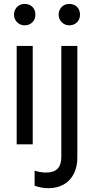

<svg xmlns="http://www.w3.org/2000/svg" viewBox="-20 -739 481 983"><path d="M65.4 -503.9H147.5V0H65.4ZM51.8 -664.1Q51.8 -679.7 59.1 -692.4Q66.4 -705.1 78.6 -711.9Q90.8 -718.8 106.4 -718.8Q122.1 -718.8 134.8 -711.9Q147.5 -705.1 154.3 -692.4Q161.1 -679.7 161.1 -664.1Q161.1 -648.4 154.3 -636.2Q147.5 -624 134.8 -616.7Q122.1 -609.4 106.4 -609.4Q90.8 -609.4 78.6 -616.7Q66.4 -624 59.1 -636.2Q51.8 -648.4 51.8 -664.1ZM157.2 211.9V134.8Q188.5 144.5 215.8 144.5Q255.9 144.5 274.9 124.5Q293.9 104.5 293.9 64.5V-503.9H376V67.4Q376 115.2 357.9 150.9Q339.8 186.5 306.2 205.6Q272.5 224.6 227.5 224.6Q192.4 224.6 157.2 211.9ZM280.3 -664.1Q280.3 -679.7 287.6 -692.4Q294.9 -705.1 307.1 -711.9Q319.3 -718.8 335 -718.8Q350.6 -718.8 363.3 -711.9Q376 -705.1 382.8 -692.4Q389.6 -679.7 389.6 -664.1Q389.6 -648.4 382.8 -636.2Q376 -624 363.3 -616.7Q350.6 -609.4 335 -609.4Q319.3 -609.4 307.1 -616.7Q294.9 -624 287.6 -636.2Q280.3 -648.4 280.3 -664.1Z"/></svg>

Font: Wanted Sans Std Variable
Style: Regular
Weight: 400
Designer: Original Design by Kil Hyung-jin and Kang Hanbin, Wanted Lab, Inc;
Foundry: Wanted Lab, Inc.
Version: Version 1.003;Glyphs 3.2 (3227)